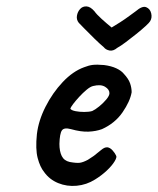

<svg xmlns="http://www.w3.org/2000/svg" viewBox="-20 -599 505 614"><path d="M284 -25Q257 -8 225.5 -5Q194 -2 166 -13.5Q138 -25 121 -49Q108 -65 100.5 -93.5Q93 -122 98 -170Q103 -213 125.5 -257.5Q148 -302 180.5 -336.5Q213 -371 249 -384Q264 -390 277 -391.5Q290 -393 313 -391Q336 -388 352 -380.5Q368 -373 376 -363Q391 -347 396 -332.5Q401 -318 401 -304Q396 -275 372 -240Q348 -205 306 -186Q287 -179 263 -178Q239 -177 207 -186Q185 -192 178 -182Q171 -172 170 -139Q170 -115 177.5 -100Q185 -85 203 -81Q225 -77 235.5 -78.5Q246 -80 261 -88Q272 -95 278.5 -99.5Q285 -104 290.5 -109Q296 -114 303 -119Q309 -124 313.5 -126Q318 -128 323 -128Q332 -127 340 -118Q348 -109 351 -102Q355 -97 346.5 -83Q338 -69 321.5 -53.5Q305 -38 284 -25ZM275 -244Q284 -248 297 -258.5Q310 -269 320 -281Q330 -293 330 -301Q330 -313 316 -321.5Q302 -330 278 -324Q269 -322 257 -312Q245 -302 233.5 -289.5Q222 -277 214 -266.5Q206 -256 205 -251Q209 -246 221.5 -243.5Q234 -241 249.5 -241Q265 -241 275 -244ZM355 -446Q342 -435 330 -437.5Q318 -440 312 -448Q300 -458 282 -475.5Q264 -493 249.5 -508Q235 -523 232 -526Q224 -536 226 -548.5Q228 -561 236 -570Q244 -579 256.5 -578.5Q269 -578 282 -563Q289 -553 305 -538.5Q321 -524 337 -511Q349 -518 364.5 -528Q380 -538 393.5 -548Q407 -558 414 -563Q435 -581 447.5 -576Q460 -571 463.5 -556.5Q467 -542 460 -531Q458 -527 445.5 -515.5Q433 -504 415.5 -490Q398 -476 382 -464Q366 -452 355 -446Z"/></svg>

Font: Caveat SemiBold
Style: Regular
Weight: 600
Designer: Pablo Impallari
Foundry: Pablo Impallari
Version: Version 2.000